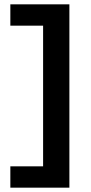

<svg xmlns="http://www.w3.org/2000/svg" viewBox="-20 -770 421 891"><path d="M28 -750H302V101H28V2H240L180 62V-710L240 -651H28Z"/></svg>

Font: Unbounded
Style: Regular
Weight: 400
Designer: Luke Prowse, Jean-Baptiste Morizot, Fátima Lázaro, Florian Runge
Foundry: NaN
Version: Version 1.701;gftools[0.9.28.dev5+ged2979d]